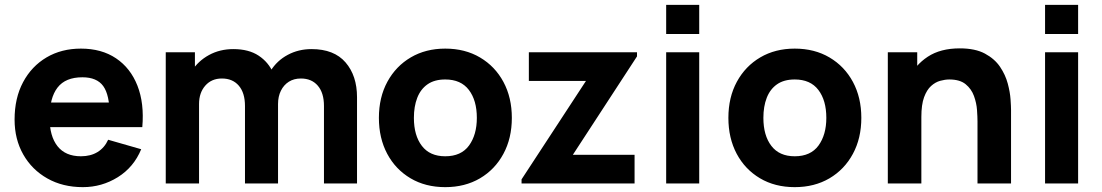

<svg xmlns="http://www.w3.org/2000/svg" viewBox="-20 -755 4536 790"><path d="M321 15Q238 15 174.8 -20.8Q111.5 -56.5 75.8 -119.2Q40 -182 40 -263Q40 -351.5 75 -417Q110 -482.5 171.5 -518.8Q233 -555 313 -555Q398 -555 457.5 -515Q517 -475 545.5 -402.5Q574 -330 565.5 -232H431V-282Q431 -364.5 404.8 -400.8Q378.5 -437 319 -437Q249.5 -437 216.8 -394.8Q184 -352.5 184 -270Q184 -194.5 216.8 -153.2Q249.5 -112 313 -112Q353 -112 381.5 -129.5Q410 -147 425 -180L561 -141Q530.5 -67 464.8 -26Q399 15 321 15ZM142 -232V-333H500V-232Z M1313 0V-319Q1313 -372.5 1287.8 -402.2Q1262.5 -432 1218 -432Q1189.5 -432 1168.5 -418.8Q1147.5 -405.5 1135.8 -381.8Q1124 -358 1124 -327L1067 -365Q1067 -420.5 1093.2 -463Q1119.5 -505.5 1163.8 -529.2Q1208 -553 1262 -553Q1354.5 -553 1401.8 -498.2Q1449 -443.5 1449 -355V0ZM662 0V-540H782V-361H799V0ZM988 0V-319Q988 -372.5 962.8 -402.2Q937.5 -432 893 -432Q850.5 -432 824.8 -402.8Q799 -373.5 799 -327L742 -367Q742 -420 768.5 -462Q795 -504 839.8 -528.5Q884.5 -553 940 -553Q1003.5 -553 1044.2 -526Q1085 -499 1104.5 -454Q1124 -409 1124 -355V0Z M1812 15Q1730.5 15 1669 -21.5Q1607.5 -58 1573.2 -122.2Q1539 -186.5 1539 -270Q1539 -354.5 1574 -418.8Q1609 -483 1670.5 -519Q1732 -555 1812 -555Q1893.5 -555 1955.2 -518.5Q2017 -482 2051.5 -417.8Q2086 -353.5 2086 -270Q2086 -186 2051.2 -121.8Q2016.5 -57.5 1954.8 -21.2Q1893 15 1812 15ZM1812 -112Q1877.5 -112 1909.8 -156.2Q1942 -200.5 1942 -270Q1942 -342 1909.2 -385Q1876.5 -428 1812 -428Q1767.5 -428 1739 -408Q1710.5 -388 1696.8 -352.5Q1683 -317 1683 -270Q1683 -197.5 1715.8 -154.8Q1748.5 -112 1812 -112Z M2126 0V-17L2391 -422H2156V-540H2601V-523L2337 -118H2591V0Z M2721 -615V-735H2857V-615ZM2721 0V-540H2857V0Z M3250 15Q3168.5 15 3107 -21.5Q3045.5 -58 3011.2 -122.2Q2977 -186.5 2977 -270Q2977 -354.5 3012 -418.8Q3047 -483 3108.5 -519Q3170 -555 3250 -555Q3331.5 -555 3393.2 -518.5Q3455 -482 3489.5 -417.8Q3524 -353.5 3524 -270Q3524 -186 3489.2 -121.8Q3454.5 -57.5 3392.8 -21.2Q3331 15 3250 15ZM3250 -112Q3315.5 -112 3347.8 -156.2Q3380 -200.5 3380 -270Q3380 -342 3347.2 -385Q3314.5 -428 3250 -428Q3205.5 -428 3177 -408Q3148.5 -388 3134.8 -352.5Q3121 -317 3121 -270Q3121 -197.5 3153.8 -154.8Q3186.5 -112 3250 -112Z M4002 0V-255Q4002 -273.5 4000 -302.2Q3998 -331 3987.5 -360Q3977 -389 3953.2 -408.5Q3929.5 -428 3886 -428Q3868.5 -428 3848.5 -422.5Q3828.5 -417 3811 -401.2Q3793.5 -385.5 3782.2 -355Q3771 -324.5 3771 -274L3693 -311Q3693 -375 3719 -431Q3745 -487 3797.2 -521.5Q3849.5 -556 3929 -556Q3992.5 -556 4032.5 -534.5Q4072.5 -513 4094.8 -480Q4117 -447 4126.5 -411.2Q4136 -375.5 4138 -346Q4140 -316.5 4140 -303V0ZM3633 0V-540H3754V-361H3771V0Z M4280 -615V-735H4416V-615ZM4280 0V-540H4416V0Z"/></svg>

Font: Manrope ExtraLight ExtraBold
Style: Regular
Weight: 800
Version: Version 4.504